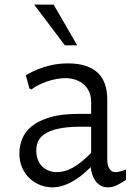

<svg xmlns="http://www.w3.org/2000/svg" viewBox="-20 -802 594 832"><path d="M373 -77.6Q362.3 -67.4 345.7 -52.5Q329.1 -37.6 307.4 -23.7Q285.6 -9.8 260 0Q234.4 9.8 206.1 9.8Q180.2 9.8 154.8 0Q129.4 -9.8 109.1 -28.3Q88.9 -46.9 76.4 -74.5Q64 -102.1 64 -137.7Q64 -168.9 75.9 -199.7Q87.9 -230.5 117.2 -254.6Q146.5 -278.8 196.3 -293.7Q246.1 -308.6 322.3 -308.6H375V-360.8Q375 -384.3 366.9 -403.1Q358.9 -421.9 344 -435.3Q329.1 -448.7 308.6 -456.1Q288.1 -463.4 263.2 -463.4Q245.6 -463.4 225.3 -459.7Q205.1 -456.1 185.3 -449.5Q165.5 -442.9 147.5 -433.8Q129.4 -424.8 116.2 -414.1L107.4 -418.9L91.8 -476.1Q119.6 -492.2 145.3 -502.2Q170.9 -512.2 194.1 -517.8Q217.3 -523.4 237.3 -525.4Q257.3 -527.3 274.4 -527.3Q320.3 -527.3 352.8 -516.1Q385.3 -504.9 405.8 -484.4Q426.3 -463.9 435.5 -435.1Q444.8 -406.2 444.8 -371.1V-110.4Q444.8 -105 445.8 -95.9Q446.8 -86.9 450.4 -78.1Q454.1 -69.3 461.2 -62.7Q468.3 -56.2 480.5 -56.2Q488.3 -56.2 501 -59.1Q513.7 -62 525.9 -67.4V-22.5Q504.9 -8.3 486.3 0.7Q467.8 9.8 447.3 9.8Q427.7 9.8 414.3 1.2Q400.9 -7.3 392.1 -20.3Q383.3 -33.2 378.9 -48.6Q374.5 -64 373 -77.6ZM375 -252.9H331.5Q270 -252.9 231.9 -244.1Q193.8 -235.4 172.9 -220.9Q151.9 -206.5 144.5 -188.2Q137.2 -169.9 137.2 -150.4Q137.2 -129.4 143.3 -112.1Q149.4 -94.7 161.1 -82.3Q172.9 -69.8 189.7 -63Q206.5 -56.2 228 -56.2Q242.7 -56.2 258.8 -60.3Q274.9 -64.5 292.7 -74Q310.5 -83.5 331.1 -99.6Q351.6 -115.7 375 -139.6ZM261.2 -605.5 127.9 -782.2H212.4L314.5 -605.5Z"/></svg>

Font: Proza Libre
Style: Light
Weight: 300
Designer: Jasper de Waard
Foundry: Jasper de Waard
Version: Version 1.000; ttfautohint (v1.4.1.8-43bc)